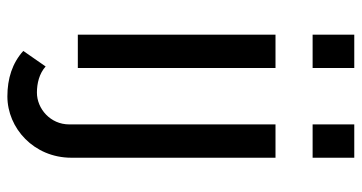

<svg xmlns="http://www.w3.org/2000/svg" viewBox="-244 -526 956 507"><g transform="rotate(90 233.5 -272.0)"><path d="M159 0V-522H71V0ZM159 -620V-730H71V-620ZM234 186C318 186 396 116 396 17V-522H308V23C308 72 267 108 224 108C200 108 174 102 155 85L114 144C146 173 187 186 234 186ZM396 -620V-730H308V-620Z"/></g></svg>

Font: Raleway Med
Style: Regular
Weight: 500
Designer: Matt McInerney, Pablo Impallari, Rodrigo Fuenzalida
Foundry: Matt McInerney, Pablo Impallari, Rodrigo Fuenzalida
Version: Version 3.00 July 28, 2015